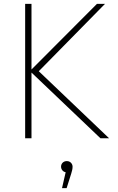

<svg xmlns="http://www.w3.org/2000/svg" viewBox="-20 -720 615 1000"><path d="M111 0H144V-342L503 0H548L182 -349L527 -700H485L144 -358V-700H111ZM303 260H327L351 184C355 171 358 160 358 148C358 134 347 119 328 119C310 119 298 132 298 148C298 162 308 175 322 177Z"/></svg>

Font: Chess Sans ExtraLight
Style: Regular
Weight: 275
Designer: Wolf Bōese
Foundry: Wolf Bōese
Version: Version 7.223;Glyphs 3.3 (3306)